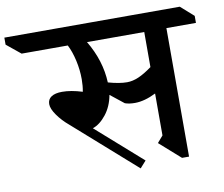

<svg xmlns="http://www.w3.org/2000/svg" viewBox="-192 -892 1192 1024"><g transform="rotate(-10 404.0 -379.5)"><path d="M914 -686H754V10H716L603 -90L634 -126V-353Q572 -322 520 -322Q488 -322 466 -330L393 -388Q382 -327 348 -284Q314 -241 275 -228L522 -10L489 27L154 -269Q118 -299 93 -334.5Q68 -370 68 -395Q68 -421 88.5 -434.5Q109 -448 147 -448Q195 -448 256 -429Q262 -460 262 -496Q262 -547 250.5 -598Q239 -649 220 -686H-30L-106 -748V-786H844L914 -724ZM324 -686Q391 -574 396 -455Q456 -438 498 -438Q528 -438 560.5 -452Q593 -466 634 -496V-686Z"/></g></svg>

Font: Inknut
Style: Antiqua
Weight: 400
Designer: Claus Eggers Srensen
Foundry: Claus Eggers Srensen
Version: Version 1.000; ttfautohint (v1.2) -l 7 -r 28 -G 50 -x 13 -D 